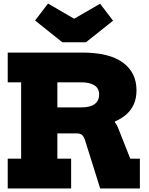

<svg xmlns="http://www.w3.org/2000/svg" viewBox="-20 -1061 838 1081"><path d="M464 -823H331L177.5 -945.5L250.5 -1041L397.5 -955.5L543.5 -1040L616.5 -944.5ZM520.5 -437Q571.5 -425.5 602 -398.5Q632.5 -371.5 643.5 -344.5L713.5 -167.5H767.5V0H544L459.5 -269.5Q452 -292.5 441.8 -301.2Q431.5 -310 411 -310H337.5ZM308 -597.5V-765H443Q595 -765 671.8 -708.8Q748.5 -652.5 748.5 -552.5Q748.5 -508 733.5 -474.2Q718.5 -440.5 691 -416.5Q663.5 -392.5 627 -377V-360L469.5 -310H241V-456.5H438Q470.5 -456.5 492.8 -464.5Q515 -472.5 526.5 -488.5Q538 -504.5 538 -528.5Q538 -564.5 510.8 -581Q483.5 -597.5 439 -597.5ZM23.5 -597.5V-765H378V-597.5H303V-167.5H380.5V0H23.5V-167.5H99V-597.5Z"/></svg>

Font: Hepta Slab ExtraLight ExtraBold
Style: Regular
Weight: 800
Version: Version 1.102